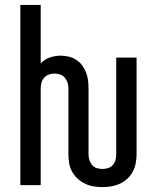

<svg xmlns="http://www.w3.org/2000/svg" viewBox="-20 -755 640 783"><path d="M398 8Q379 8 361 5Q343 2 326.5 -6Q310 -14 296.5 -26.5Q283 -39 274 -55Q265 -71 262 -89.5Q259 -108 259 -126V-394Q259 -406 255.5 -417.5Q252 -429 244.5 -438Q237 -447 225.5 -451Q214 -455 202 -455Q191 -455 179.5 -451Q168 -447 160 -438Q152 -429 149 -417.5Q146 -406 146 -394V0H63V-735H146V-496Q161 -513 183 -520.5Q205 -528 227 -528Q244 -528 260.5 -524Q277 -520 291 -511Q305 -502 315 -488.5Q325 -475 331 -459.5Q337 -444 339 -427.5Q341 -411 341 -394V-126Q341 -114 344.5 -102.5Q348 -91 355.5 -82Q363 -73 374.5 -69.5Q386 -66 398 -66Q409 -66 420.5 -69.5Q432 -73 440 -82Q448 -91 451 -102.5Q454 -114 454 -126V-520H537V-126Q537 -108 533.5 -89.5Q530 -71 521.5 -55Q513 -39 499.5 -26.5Q486 -14 469 -6Q452 2 434 5Q416 8 398 8Z"/></svg>

Font: Bmono
Style: Regular
Weight: 400
Monospace: yes
Designer: Belleve Invis
Foundry: Belleve Invis
Version: Version 11.2.2; ttfautohint (v1.8.2)